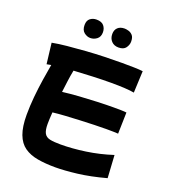

<svg xmlns="http://www.w3.org/2000/svg" viewBox="-183 -1136 1162 1319"><g transform="rotate(20 398.5 -476.5)"><path d="M376 53Q304 53 246.5 43Q189 33 149 5Q109 -23 88.5 -77.5Q68 -132 68 -219Q68 -283 74.5 -351Q81 -419 91 -483.5Q101 -548 110 -598Q91 -595 78 -592L60 -743Q106 -752 167.5 -758Q229 -764 298 -769Q367 -774 435.5 -776Q504 -778 563 -778Q611 -778 650.5 -777Q690 -776 715 -773L708 -614Q682 -619 638.5 -621.5Q595 -624 541 -624Q477 -624 405 -621Q333 -618 267 -614Q259 -574 253.5 -532.5Q248 -491 243 -450Q298 -457 364 -461.5Q430 -466 496 -468.5Q562 -471 614 -471Q644 -471 668 -470.5Q692 -470 707 -468L703 -312Q691 -313 669.5 -313.5Q648 -314 619 -314Q579 -314 528.5 -312.5Q478 -311 424.5 -308.5Q371 -306 320.5 -303Q270 -300 229 -295Q225 -242 225 -209Q225 -163 237.5 -141Q250 -119 279 -113Q308 -107 355 -107Q440 -107 537.5 -121Q635 -135 730 -166L740 0Q626 31 533.5 42Q441 53 376 53ZM502 -869Q470 -869 450.5 -889.5Q431 -910 431 -942Q431 -972 449 -989Q467 -1006 499 -1006Q510 -1006 527 -1001.5Q544 -997 557.5 -982.5Q571 -968 571 -936Q571 -913 555.5 -891Q540 -869 502 -869ZM298 -864Q274 -864 252.5 -881Q231 -898 231 -935Q231 -968 250.5 -983Q270 -998 296 -998Q334 -998 350.5 -978Q367 -958 367 -930Q367 -897 345.5 -880.5Q324 -864 298 -864Z"/></g></svg>

Font: KN Bobohei
Style: Bold
Weight: 700
Designer: Kingnam Type Foundry
Version: Version 1.710;March 18, 2023